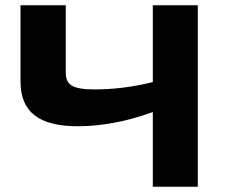

<svg xmlns="http://www.w3.org/2000/svg" viewBox="-20 -710 859 730"><path d="M732 -690V0H561V-284Q412 -230 276 -230Q165 -230 111.5 -271.5Q58 -313 58 -400V-690H230V-436Q229 -399 253 -384.5Q277 -370 338 -370Q450 -370 561 -398V-690Z"/></svg>

Font: Exo 2 Expanded
Style: Bold
Weight: 700
Width: 7
Designer: Natanael Gama
Version: Version 1.001;PS 001.001;hotconv 1.0.70;makeotf.lib2.5.58329